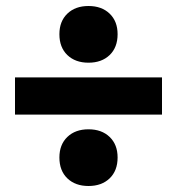

<svg xmlns="http://www.w3.org/2000/svg" viewBox="-20 -610 590 640"><path d="M275 10Q231 10 204.5 -15.5Q178 -41 178 -85Q178 -128 204.5 -153.5Q231 -179 275 -179Q319 -179 345.5 -153.5Q372 -128 372 -85Q372 -41 345.5 -15.5Q319 10 275 10ZM275 -401Q231 -401 204.5 -426.5Q178 -452 178 -496Q178 -539 204.5 -564.5Q231 -590 275 -590Q319 -590 345.5 -564.5Q372 -539 372 -496Q372 -452 345.5 -426.5Q319 -401 275 -401ZM30 -228V-352H520V-228Z"/></svg>

Font: M PLUS Code Latin SemiExpanded
Style: Bold
Weight: 700
Width: 6
Designer: Coji Morishita
Foundry: UNDERFOREST DESIGN
Version: Version 1.002; ttfautohint (v1.8.3)